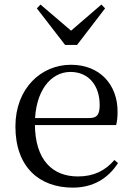

<svg xmlns="http://www.w3.org/2000/svg" viewBox="-20 -818 587 852"><path d="M303.3 14.6C393 14.6 460 -26.3 503.6 -94.3L487.7 -108.1C446.8 -60.3 395.7 -35 325.5 -35C214.4 -35 134.9 -106.4 134.9 -268.7C134.9 -413.6 204.8 -498.8 292.6 -498.8C374.3 -498.8 422.3 -437.4 422.3 -352.3C422.3 -311.7 412.3 -294.2 377.3 -294.2H86.6V-262.9H495.4C499.7 -278.8 501.7 -298.9 501.7 -323.2C501.7 -440.7 424.6 -530.6 294.9 -530.6C162.1 -530.6 48.4 -425.5 48.4 -256.8C48.4 -76.2 154.8 14.6 303.3 14.6ZM159.7 -797.8 143.5 -780.9 268.8 -618.7H322L446.4 -780.9L429.9 -797.8L268.1 -658.4H322.8Z"/></svg>

Font: Source Han Serif TW VF
Style: Regular
Weight: 250
Designer: Ryoko NISHIZUKA 西塚涼子 (kana & ideographs); Frank Grießhammer (Latin, Greek & Cyrillic); Wenlong ZHANG 张文龙 (bopomofo); San
Foundry: Adobe
Version: Version 2.002;hotconv 1.1.0;makeotfexe 2.6.0